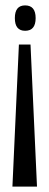

<svg xmlns="http://www.w3.org/2000/svg" viewBox="-20 -558 183 711"><path d="M50 -393H93L117 133H26ZM73 -538Q112 -538 112 -491Q112 -444 73 -444Q35 -444 35 -491Q35 -538 73 -538Z"/></svg>

Font: Bricolage Grotesque 48pt Condensed Light
Style: Regular
Weight: 300
Width: 3
Designer: Mathieu Triay
Foundry: Atelier Triay
Version: Version 1.000; ttfautohint (v1.8.4.7-5d5b);gftools[0.9.32]